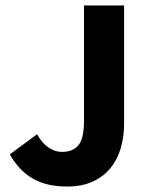

<svg xmlns="http://www.w3.org/2000/svg" viewBox="-20 -672 549 704"><path d="M226 12Q151 12 100.5 -17Q50 -46 16 -106L116 -180Q134 -147 158 -131Q182 -115 207 -115Q247 -115 267.5 -139.5Q288 -164 288 -229V-652H435V-217Q435 -170 422.5 -128Q410 -86 384.5 -55Q359 -24 319.5 -6Q280 12 226 12Z"/></svg>

Font: Font
Style: ¶
Weight: 700
Designer: Paul D. Hunt
Foundry: Adobe Systems Incorporated
Version: Version 3.000